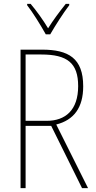

<svg xmlns="http://www.w3.org/2000/svg" viewBox="-20 -1021 496 990"><path d="M216 -844H239C265 -889 305 -952 337 -994V-1001H319C284 -957 254 -917 228 -875C203 -917 167 -967 138 -1001H120V-994C147 -960 190 -891 216 -844ZM197 -765H86V-51H112V-372H244L403 -51H434L270 -379C361 -402 409 -466 409 -576C409 -721 333 -765 197 -765ZM193 -740C327 -740 383 -696 383 -577C383 -453 317 -398 221 -398H112V-740Z"/></svg>

Font: Noto Sans Tamil UI Condensed Thin
Style: Regular
Weight: 100
Width: 3
Designer: Jelle Bosma - Monotype Design Team
Foundry: Monotype Imaging Inc.
Version: Version 2.004